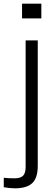

<svg xmlns="http://www.w3.org/2000/svg" viewBox="-84 -820 280 1045"><path d="M36 -720V-800H141V-720ZM-3.5 205Q-16.5 205 -34 203.2Q-51.5 201.5 -63.5 199V147.5Q-52 149 -36 149.8Q-20 150.5 -5 150.5Q27.5 150.5 41.5 136.5Q55.5 122.5 55.5 88V-600H121.5V83.5Q121.5 148 91.8 176.5Q62 205 -3.5 205Z"/></svg>

Font: Big Shoulders Display Thin
Style: Regular
Weight: 400
Version: Version 2.002